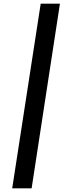

<svg xmlns="http://www.w3.org/2000/svg" viewBox="-20 -804 344 1038"><path d="M200 -784 46 214H151L304 -784Z"/></svg>

Font: Jost* 500 Medium Italic
Style: Italic
Weight: 500
Italic angle: -10°
Version: Version 3.200; ttfautohint (v0.97) -l 8 -r 50 -G 200 -x 14 -